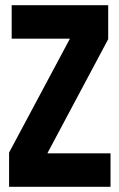

<svg xmlns="http://www.w3.org/2000/svg" viewBox="-20 -720 460 740"><path d="M15 0V-132L249 -570V-571H25V-700H397V-569L163 -130V-129H406V0Z"/></svg>

Font: Georama Condensed
Style: Bold
Weight: 700
Width: 3
Designer: Jean-Baptiste Levee
Foundry: Production Type
Version: Version 1.000